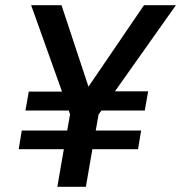

<svg xmlns="http://www.w3.org/2000/svg" viewBox="-20 -720 698 740"><path d="M423 -368H551L538 -294H371L360 -279L349 -217H524L512 -145H336L311 0H201L226 -145H52L64 -217H239L250 -279L245 -294H78L91 -367H219L100 -700H217L321 -386L535 -700H658Z"/></svg>

Font: Sarabun Medium
Style: Italic
Weight: 500
Italic angle: -10°
Designer: Suppakit Chalermlarp | Katatrad Co.,Ltd.
Foundry: Cadson Demak Co.,Ltd.
Version: Version 1.000; ttfautohint (v1.6)